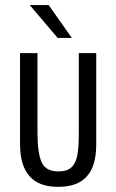

<svg xmlns="http://www.w3.org/2000/svg" viewBox="-20 -725 455 753"><path d="M58.6 -516.6H127V-205.1Q127 -124 143.6 -87.9Q160.2 -52.7 209 -52.7Q243.2 -52.7 259.8 -68.4Q276.4 -83 283.2 -115.2Q289.1 -147.5 289.1 -205.1V-516.6H357.4V-159.2Q357.4 -74.2 321.3 -34.2Q285.2 7.8 208 7.8Q131.8 7.8 95.7 -34.2Q58.6 -76.2 58.6 -159.2ZM206.1 -576.2 96.7 -705.1H170.9L261.7 -576.2Z"/></svg>

Font: Dinish Condensed
Style: Regular
Weight: 400
Width: 3
Designer: Bert Driehuis
Foundry: Playbeing
Version: Version 3.006; git-39231f3c-release